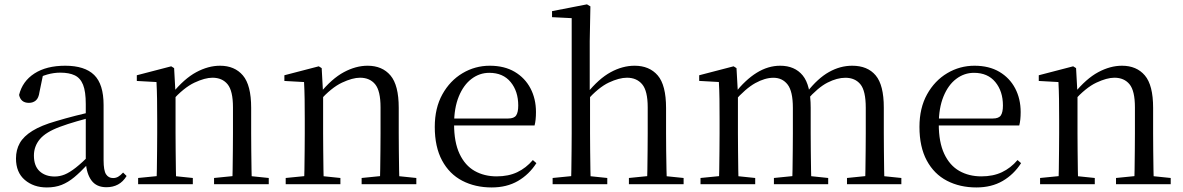

<svg xmlns="http://www.w3.org/2000/svg" viewBox="-20 -825 5298 860"><path d="M189.7 14.6Q130.5 14.6 91.1 -19.1Q51.6 -52.8 51.6 -115.1Q51.6 -153.9 68.8 -184.3Q85.9 -214.6 125.4 -239Q164.9 -263.5 230.9 -282.3Q272.8 -294.9 318.8 -306.7Q364.8 -318.5 404.8 -327.7V-303.3Q364.8 -293.3 323.7 -281.5Q282.6 -269.7 248.6 -257Q185.3 -233.6 158.6 -201.7Q131.9 -169.7 131.9 -128.2Q131.9 -81.6 157.5 -58Q183.2 -34.4 225.1 -34.4Q247.6 -34.4 269.6 -43.3Q291.6 -52.2 319.7 -74.2Q347.7 -96.3 385.8 -134.4L394.5 -87.1H370.9Q339.7 -53.7 312.5 -31.1Q285.2 -8.4 256.1 3.1Q227 14.6 189.7 14.6ZM456.8 13.6Q412.1 13.6 389.8 -16.6Q367.5 -46.7 364.2 -99.7V-103.3V-359Q364.2 -415 352.1 -445.3Q339.9 -475.6 314.7 -487.6Q289.6 -499.6 250 -499.6Q221.3 -499.6 192.1 -491.4Q162.9 -483.2 129.7 -464.7L173.2 -491.9L156.8 -412.7Q153.2 -386 140.7 -375.2Q128.1 -364.3 109.4 -364.3Q73.2 -364.3 65.5 -399.7Q80.4 -461 134.1 -495.8Q187.8 -530.6 272.2 -530.6Q359.5 -530.6 401.8 -489.2Q444 -447.8 444 -354.6V-107.7Q444 -60.8 455.1 -44.2Q466.1 -27.5 486.4 -27.5Q499 -27.5 509 -33.2Q519 -38.8 531.4 -52.1L547.1 -36.7Q531.2 -10.7 508.6 1.4Q486 13.6 456.8 13.6Z M598.7 0V-27.8L707.4 -38.6H739.8L843.7 -27.8V0ZM680.9 0Q682.1 -24.4 682.6 -65.3Q683.1 -106.3 683.6 -150.7Q684.1 -195.1 684.1 -228.5V-289.4Q684.1 -340.8 683.5 -380.8Q682.9 -420.7 680.9 -457.5L592.8 -462.4V-487.9L746.9 -528L759.9 -519.8L766.3 -403.1V-401.7V-228.5Q766.3 -195.1 766.8 -150.7Q767.3 -106.3 767.8 -65.3Q768.3 -24.4 769.3 0ZM938.8 0V-27.8L1046.3 -38.6H1079.3L1183.8 -27.8V0ZM1020.5 0Q1021.5 -24.4 1022 -64.8Q1022.5 -105.3 1023 -149.7Q1023.5 -194.1 1023.5 -228.5V-344.3Q1023.5 -418.1 999.4 -447.5Q975.3 -476.9 931.6 -476.9Q897.9 -476.9 850.8 -454.8Q803.6 -432.7 749.2 -372.4L740.7 -406H750.8Q805.4 -472.9 859.1 -501.7Q912.9 -530.6 965.5 -530.6Q1031 -530.6 1068 -487.1Q1105 -443.5 1105 -342.4V-228.5Q1105 -194.1 1105.5 -149.7Q1106 -105.3 1106.6 -64.8Q1107.2 -24.4 1108.2 0Z M1259.7 0V-27.8L1368.4 -38.6H1400.8L1504.7 -27.8V0ZM1341.9 0Q1343.1 -24.4 1343.6 -65.3Q1344.1 -106.3 1344.6 -150.7Q1345.1 -195.1 1345.1 -228.5V-289.4Q1345.1 -340.8 1344.5 -380.8Q1343.9 -420.7 1341.9 -457.5L1253.8 -462.4V-487.9L1407.9 -528L1420.9 -519.8L1427.3 -403.1V-401.7V-228.5Q1427.3 -195.1 1427.8 -150.7Q1428.3 -106.3 1428.8 -65.3Q1429.3 -24.4 1430.3 0ZM1599.8 0V-27.8L1707.3 -38.6H1740.3L1844.8 -27.8V0ZM1681.5 0Q1682.5 -24.4 1683 -64.8Q1683.5 -105.3 1684 -149.7Q1684.5 -194.1 1684.5 -228.5V-344.3Q1684.5 -418.1 1660.4 -447.5Q1636.3 -476.9 1592.6 -476.9Q1558.9 -476.9 1511.8 -454.8Q1464.6 -432.7 1410.2 -372.4L1401.7 -406H1411.8Q1466.4 -472.9 1520.1 -501.7Q1573.9 -530.6 1626.5 -530.6Q1692 -530.6 1729 -487.1Q1766 -443.5 1766 -342.4V-228.5Q1766 -194.1 1766.5 -149.7Q1767 -105.3 1767.6 -64.8Q1768.2 -24.4 1769.2 0Z M2182.3 14.6Q2108.5 14.6 2050.6 -15.4Q1992.7 -45.5 1960.1 -106.2Q1927.4 -167 1927.4 -256.8Q1927.4 -341.1 1961.5 -402.5Q1995.6 -463.8 2051.8 -497.2Q2108 -530.6 2173.9 -530.6Q2239.2 -530.6 2285.4 -503.3Q2331.6 -475.9 2356.1 -429.2Q2380.7 -382.4 2380.7 -323.2Q2380.7 -286.8 2374.4 -262.9H1965.6V-294.2H2256.3Q2282.6 -294.2 2292 -308.2Q2301.3 -322.1 2301.3 -352.3Q2301.3 -416.2 2267.2 -457.5Q2233.2 -498.8 2171.6 -498.8Q2127.8 -498.8 2092 -471.6Q2056.1 -444.5 2035 -392.8Q2013.9 -341.2 2013.9 -268.7Q2013.9 -188 2038.4 -135.9Q2062.9 -83.8 2105.9 -59.4Q2149 -35 2204.5 -35Q2257.5 -35 2296.8 -53.7Q2336.2 -72.3 2366.7 -108.1L2382.6 -94.3Q2350 -43.5 2300 -14.4Q2250 14.6 2182.3 14.6Z M2455.3 0V-27.8L2564.1 -38.6H2596.7L2700.1 -27.8V0ZM2537.7 0Q2538.7 -24.4 2539.2 -65.3Q2539.7 -106.3 2540.2 -150.7Q2540.7 -195.1 2540.7 -228.5V-743.7L2452.7 -748.1V-775.1L2609.1 -805.5L2624.5 -796.5L2621.5 -641V-411.6L2622.9 -399.2V-228.5Q2622.9 -195.1 2623.4 -150.7Q2623.9 -106.3 2624.5 -65.3Q2625.1 -24.4 2626.1 0ZM2797 0V-27.8L2904.5 -38.6H2936.7L3042 -27.8V0ZM2878 0Q2879.2 -24.4 2879.7 -64.8Q2880.2 -105.3 2880.7 -149.7Q2881.2 -194.1 2881.2 -228.5V-344.3Q2881.2 -418.1 2856.4 -447.5Q2831.7 -476.9 2788.4 -476.9Q2753.3 -476.9 2707 -455.2Q2660.8 -433.5 2606.4 -372.6L2587.4 -407H2609.2Q2661.8 -472.4 2715.1 -501.5Q2768.4 -530.6 2822.5 -530.6Q2888.6 -530.6 2926 -487.3Q2963.4 -443.9 2963.4 -341.1V-228.5Q2963.4 -194.1 2963.9 -149.7Q2964.4 -105.3 2965.3 -64.8Q2966.2 -24.4 2967.2 0Z M3117.7 0V-27.8L3226.4 -38.6H3258.8L3362.7 -27.8V0ZM3199.9 0Q3201.1 -24.4 3201.6 -65.3Q3202.1 -106.3 3202.6 -150.7Q3203.1 -195.1 3203.1 -228.5V-290.4Q3203.1 -341 3202.6 -380.9Q3202.1 -420.7 3199.9 -457.7L3111.8 -462.6V-487.9L3265.9 -528L3278.9 -519.8L3285.3 -406.1V-403.1V-228.5Q3285.3 -195.1 3285.8 -150.7Q3286.3 -106.3 3286.8 -65.3Q3287.3 -24.4 3288.3 0ZM3446.5 0V-27.8L3553.6 -38.6H3587L3689.6 -27.8V0ZM3528.2 0Q3529.4 -24.4 3529.9 -64.8Q3530.4 -105.3 3530.9 -149.7Q3531.4 -194.1 3531.4 -228.5V-342.2Q3531.4 -416 3507.8 -446.4Q3484.2 -476.7 3444.3 -476.7Q3406.5 -476.7 3363.1 -452.8Q3319.8 -428.8 3268.4 -370.6L3259.1 -406H3270.2Q3318.5 -467.6 3369.4 -499.1Q3420.2 -530.6 3474.6 -530.6Q3539.7 -530.6 3575.5 -487.1Q3611.2 -443.5 3611.2 -342.4V-228.5Q3611.2 -194.1 3611.7 -149.7Q3612.2 -105.3 3612.8 -64.8Q3613.4 -24.4 3614.4 0ZM3773.8 0V-27.8L3879.7 -38.6H3912.9L4017.3 -27.8V0ZM3854.2 0Q3855.9 -24.4 3856.4 -64.8Q3856.9 -105.3 3857.4 -149.7Q3857.9 -194.1 3857.9 -228.5V-342.2Q3857.9 -418.5 3833.8 -447.6Q3809.7 -476.7 3766.6 -476.7Q3729.6 -476.7 3686.8 -455.1Q3644 -433.4 3593.9 -376.5L3583.4 -412.6H3594.8Q3642.7 -474 3693 -502.3Q3743.2 -530.6 3797.1 -530.6Q3866.1 -530.6 3902.4 -487.2Q3938.7 -443.9 3938.7 -343.5V-228.5Q3938.7 -194.1 3939.2 -149.7Q3939.7 -105.3 3940.2 -64.8Q3940.7 -24.4 3941.7 0Z M4353.3 14.6Q4279.5 14.6 4221.6 -15.4Q4163.7 -45.5 4131.1 -106.2Q4098.4 -167 4098.4 -256.8Q4098.4 -341.1 4132.5 -402.5Q4166.6 -463.8 4222.8 -497.2Q4279 -530.6 4344.9 -530.6Q4410.2 -530.6 4456.4 -503.3Q4502.6 -475.9 4527.1 -429.2Q4551.7 -382.4 4551.7 -323.2Q4551.7 -286.8 4545.4 -262.9H4136.6V-294.2H4427.3Q4453.6 -294.2 4463 -308.2Q4472.3 -322.1 4472.3 -352.3Q4472.3 -416.2 4438.2 -457.5Q4404.2 -498.8 4342.6 -498.8Q4298.8 -498.8 4263 -471.6Q4227.1 -444.5 4206 -392.8Q4184.9 -341.2 4184.9 -268.7Q4184.9 -188 4209.4 -135.9Q4233.9 -83.8 4276.9 -59.4Q4320 -35 4375.5 -35Q4428.5 -35 4467.8 -53.7Q4507.2 -72.3 4537.7 -108.1L4553.6 -94.3Q4521 -43.5 4471 -14.4Q4421 14.6 4353.3 14.6Z M4638.7 0V-27.8L4747.4 -38.6H4779.8L4883.7 -27.8V0ZM4720.9 0Q4722.1 -24.4 4722.6 -65.3Q4723.1 -106.3 4723.6 -150.7Q4724.1 -195.1 4724.1 -228.5V-289.4Q4724.1 -340.8 4723.5 -380.8Q4722.9 -420.7 4720.9 -457.5L4632.8 -462.4V-487.9L4786.9 -528L4799.9 -519.8L4806.3 -403.1V-401.7V-228.5Q4806.3 -195.1 4806.8 -150.7Q4807.3 -106.3 4807.8 -65.3Q4808.3 -24.4 4809.3 0ZM4978.8 0V-27.8L5086.3 -38.6H5119.3L5223.8 -27.8V0ZM5060.5 0Q5061.5 -24.4 5062 -64.8Q5062.5 -105.3 5063 -149.7Q5063.5 -194.1 5063.5 -228.5V-344.3Q5063.5 -418.1 5039.4 -447.5Q5015.3 -476.9 4971.6 -476.9Q4937.9 -476.9 4890.8 -454.8Q4843.6 -432.7 4789.2 -372.4L4780.7 -406H4790.8Q4845.4 -472.9 4899.1 -501.7Q4952.9 -530.6 5005.5 -530.6Q5071 -530.6 5108 -487.1Q5145 -443.5 5145 -342.4V-228.5Q5145 -194.1 5145.5 -149.7Q5146 -105.3 5146.6 -64.8Q5147.2 -24.4 5148.2 0Z"/></svg>

Font: Noto Serif HK ExtraLight
Style: Regular
Weight: 200
Designer: Ryoko NISHIZUKA 西塚涼子 (kana & ideographs); Frank Grießhammer (Latin, Greek & Cyrillic); Wenlong ZHANG 张文龙 (bopomofo); San
Foundry: Adobe
Version: Version 2.002-H1;hotconv 1.1.0;makeotfexe 2.6.0